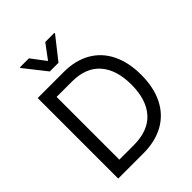

<svg xmlns="http://www.w3.org/2000/svg" viewBox="-253 -1056 1192 1192"><g transform="rotate(-45 343.0 -460.0)"><path d="M78.1 0V-707H306.6Q408.7 -707 482.7 -664.8Q556.6 -622.6 595.7 -543.2Q634.8 -463.9 634.8 -354.5Q634.8 -244.1 595.2 -164.6Q555.7 -85 480 -42.5Q404.3 0 297.9 0ZM292 -78.1Q419.9 -78.1 484.4 -150.4Q548.8 -222.7 548.8 -354.5Q548.8 -484.9 485.8 -556.9Q422.9 -628.9 300.8 -628.9H166V-78.1ZM286.1 -824.2 357.4 -919.9H437.5V-914.1L324.2 -770.5H248L134.8 -914.1V-919.9H213.9Z"/></g></svg>

Font: Pretendard Std
Style: Regular
Weight: 400
Designer: Base glyphs from Inter by Rasmus Andersson; Hangeul glyphs from Noto Sans CJK(Source Han Sans) by Jang Soo-young and Kan
Foundry: Kil Hyung-jin
Version: Version 1.309